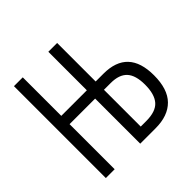

<svg xmlns="http://www.w3.org/2000/svg" viewBox="-143 -659 786 786"><g transform="rotate(-45 250.0 -266.0)"><path d="M41 0V-532H92V-309H240V-532H291V-309H336Q478 -309 478 -158Q478 -78 439.5 -39Q401 0 329 0H240V-261H92V0ZM291 -48H323Q378 -48 401.5 -74.5Q425 -101 425 -157Q425 -211 402 -236Q379 -261 330 -261H291Z"/></g></svg>

Font: Noto Sans Mono ExtraCondensed Light
Style: Regular
Weight: 300
Width: 2
Designer: Monotype Design Team
Foundry: Monotype Imaging Inc.
Version: Version 2.014; ttfautohint (v1.8.4.7-5d5b)